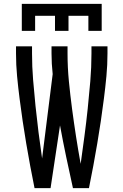

<svg xmlns="http://www.w3.org/2000/svg" viewBox="-20 -975 640 995"><path d="M93 -815V-955H507V-815H438V-893H335V-815H265V-893H162V-815ZM159 0Q147 -58 136.5 -115.5Q126 -173 116 -231Q106 -289 97.5 -347.5Q89 -406 81.5 -464Q74 -522 68.5 -580.5Q63 -639 63 -698V-735H146V-698Q146 -630 151.5 -562Q157 -494 164 -426Q171 -358 179.5 -290.5Q188 -223 198 -155V-153L253 -591Q250 -618 248.5 -644.5Q247 -671 247 -698V-735H330V-698Q330 -626 337 -554Q344 -482 353.5 -410.5Q363 -339 374 -268Q385 -197 398 -126Q408 -197 417.5 -268.5Q427 -340 434.5 -411.5Q442 -483 448 -554.5Q454 -626 454 -698V-735H537V-698Q537 -639 531.5 -580.5Q526 -522 518.5 -464Q511 -406 502.5 -347.5Q494 -289 484 -231Q474 -173 463.5 -115.5Q453 -58 441 0H358Q340 -81 323 -162Q306 -243 291 -325L242 0Z"/></svg>

Font: Nova Nerd Font
Style: Regular
Weight: 400
Designer: Belleve Invis
Foundry: Belleve Invis
Version: Version 24.1.4; ttfautohint (v1.8.4);Nerd Fonts 3.1.1